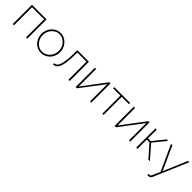

<svg xmlns="http://www.w3.org/2000/svg" viewBox="344 -1986 3666 3666"><g transform="rotate(45 2177.0 -153.0)"><path d="M81.1 0V-520H475.1V0H440.9V-487.8H115.2V0Z M850.6 -527.8Q918.9 -527.8 976.8 -491Q1034.7 -454.1 1068.1 -391.8Q1101.6 -329.6 1101.6 -257.8Q1101.6 -186 1068.6 -124.5Q1035.6 -63 977.5 -26.6Q919.4 9.8 850.6 9.8Q781.7 9.8 723.9 -26.6Q666 -63 633.3 -124.5Q600.6 -186 600.6 -257.8Q600.6 -329.6 634 -391.8Q667.5 -454.1 725.1 -491Q782.7 -527.8 850.6 -527.8ZM849.6 -22Q893.6 -22 933.6 -41Q973.6 -60.1 1002.7 -92Q1031.7 -124 1049.1 -167.7Q1066.4 -211.4 1066.4 -258.8Q1066.4 -322.3 1037.4 -377Q1008.3 -431.6 958.5 -463.9Q908.7 -496.1 850.6 -496.1Q793 -496.1 743.2 -463.6Q693.4 -431.2 664.1 -376Q634.8 -320.8 634.8 -256.8Q634.8 -160.2 698 -91.1Q761.2 -22 849.6 -22Z M1170.4 1V-30.8Q1193.4 -31.2 1211.7 -40.8Q1230 -50.3 1246.3 -74.7Q1262.7 -99.1 1274.2 -138.4Q1285.6 -177.7 1293.5 -239.5Q1301.3 -301.3 1303.7 -383.8L1307.6 -520H1618.7V0H1584.5V-487.8H1338.4L1336.4 -382.8Q1333 -272.5 1321 -197Q1309.1 -121.6 1287.4 -78.6Q1265.6 -35.6 1237.5 -17.3Q1209.5 1 1170.4 1Z M1780.3 0V-519H1814.5V-46.9L2172.4 -520H2203.1V0H2169.4V-464.8L1816.4 0Z M2501 0V-487.8H2304.2V-520H2731V-487.8H2535.2V0Z M2832 0V-519H2866.2V-46.9L3224.1 -520H3254.9V0H3221.2V-464.8L2868.2 0Z M3417 0V-520H3451.2V-282.2H3523.9L3715.8 -520H3756.8L3551.8 -267.1L3786.1 0H3743.2L3523.9 -250H3451.2V0Z M3938 189.9Q3976.6 191.4 3984.9 183.1Q3993.7 178.2 4008.8 146.7Q4023.9 115.2 4072.8 0L3835.9 -520H3873L4090.8 -38.1L4295.9 -520H4331.1L4033.7 175.8Q4017.6 215.3 3979 219.2Q3960.4 223.6 3938 222.2Z"/></g></svg>

Font: Rawline ExtraLight
Style: Regular
Weight: 275
Designer: Matt McInerney, Pablo Impallari, Rodrigo Fuenzalida
Foundry: Matt McInerney, Pablo Impallari, Rodrigo Fuenzalida
Version: Version 4.020;PS 004.020;hotconv 1.0.88;makeotf.lib2.5.64775